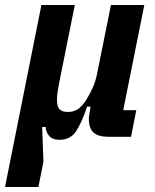

<svg xmlns="http://www.w3.org/2000/svg" viewBox="-53 -545 618 765"><path d="M100 200H-33L112 -525H245L182 -211Q179 -195 176.5 -179Q174 -163 174 -148Q174 -122 183.5 -110.5Q193 -99 217 -99Q242 -99 258.5 -111Q275 -123 290 -146Q304 -168 316 -194.5Q328 -221 334 -252L389 -525H522L438 -106H490L469 0H379Q338 0 319.5 -17Q301 -34 301 -72Q301 -79 302.5 -87Q304 -95 305 -103L308 -120H294Q273 -57 250.5 -22.5Q228 12 183 12Q156 12 142.5 -4Q129 -20 129 -39H115L120 100Z"/></svg>

Font: IBM Plex Sans Condensed
Style: Bold Italic
Weight: 700
Width: 3
Italic angle: -11.31°
Designer: Mike Abbink, Paul van der Laan, Pieter van Rosmalen
Foundry: Bold Monday
Version: Version 3.201